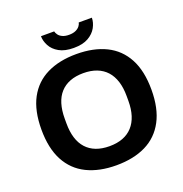

<svg xmlns="http://www.w3.org/2000/svg" viewBox="-153 -1007 1099 1153"><g transform="rotate(-20 396.5 -430.0)"><path d="M396.4 12Q287.3 12 208.2 -26.8Q129.1 -65.7 87 -144.8Q45 -223.9 45 -343.2Q45 -463.6 87 -542.2Q129.1 -620.8 208.2 -659.6Q287.3 -698.4 396.4 -698.4Q506.6 -698.4 585.3 -659.6Q664 -620.8 706 -542.2Q748.1 -463.6 748.1 -343.2Q748.1 -223.9 706 -144.8Q664 -65.7 585.3 -26.8Q506.6 12 396.4 12ZM396.4 -110Q445 -110 481.8 -124.2Q518.7 -138.4 543.9 -166.1Q569 -193.7 582 -234.2Q594.9 -274.7 594.9 -326.9V-358Q594.9 -411 582 -451.8Q569 -492.7 543.9 -520.3Q518.7 -548 481.8 -562.2Q445 -576.5 396.4 -576.5Q347.9 -576.5 311 -562.2Q274.1 -548 249.1 -520.3Q224 -492.7 211.5 -451.8Q199 -411 199 -358V-326.9Q199 -274.7 211.5 -234.2Q224 -193.7 249.1 -166.1Q274.1 -138.4 311 -124.2Q347.9 -110 396.4 -110ZM396.4 -737.9Q339.2 -737.9 303.3 -758.3Q267.4 -778.7 250.9 -809.9Q234.3 -841 234.3 -871.7H318.6Q320.6 -861.7 329 -849.7Q337.3 -837.7 354.1 -829.7Q370.9 -821.7 396.4 -821.7Q422.2 -821.7 439.4 -829.7Q456.5 -837.7 465.4 -849.7Q474.3 -861.7 475.5 -871.7H559.5Q559.5 -841 542.5 -809.9Q525.5 -778.7 489.8 -758.3Q454.2 -737.9 396.4 -737.9Z"/></g></svg>

Font: Archivo SemiBold
Style: Regular
Weight: 600
Designer: Hector Gatti
Foundry: Omnibus-Type
Version: Version 2.001